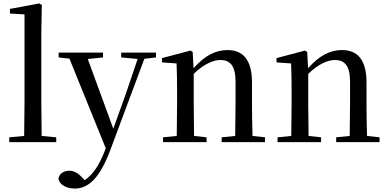

<svg xmlns="http://www.w3.org/2000/svg" viewBox="-20 -829 2267 1120"><path d="M120 0H308V-28L223 -36L221 -230V-644L224 -800L209 -809L38 -777V-750L123 -745V-230L121 -36L34 -28V0Z M687 -494 783 -485 713 -279 641 -78 492 -485 581 -494V-522H322V-494L385 -487L597 36L590 54C559 134 521 191 474 222L461 208C438 183 413 167 385 167C355 167 327 181 321 212C325 249 369 271 416 271C497 271 563 208 624 45L822 -486L890 -494V-522H687Z M1351 0H1526V-28L1453 -36C1451 -91 1450 -174 1450 -230V-348C1450 -482 1396 -537 1307 -537C1241 -537 1177 -508 1109 -431L1104 -526L1091 -534L925 -490V-465L1010 -459C1012 -410 1013 -363 1013 -295V-230L1011 -36L931 -28V0H1185V-28L1112 -36L1110 -230V-398C1171 -458 1227 -479 1266 -479C1322 -479 1354 -446 1354 -352V-230L1352 -36L1273 -28V0Z M2019 0H2194V-28L2121 -36C2119 -91 2118 -174 2118 -230V-348C2118 -482 2064 -537 1975 -537C1909 -537 1845 -508 1777 -431L1772 -526L1759 -534L1593 -490V-465L1678 -459C1680 -410 1681 -363 1681 -295V-230L1679 -36L1599 -28V0H1853V-28L1780 -36L1778 -230V-398C1839 -458 1895 -479 1934 -479C1990 -479 2022 -446 2022 -352V-230L2020 -36L1941 -28V0Z"/></svg>

Font: Source Han Serif CN Medium
Style: Regular
Weight: 500
Designer: Ryoko NISHIZUKA 西塚涼子 (kana & ideographs); Frank Grießhammer (Latin, Greek & Cyrillic); Wenlong ZHANG 张文龙 (bopomofo); San
Foundry: Adobe
Version: Version 2.002;hotconv 1.1.0;makeotfexe 2.6.0